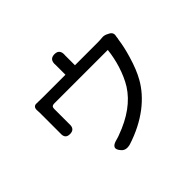

<svg xmlns="http://www.w3.org/2000/svg" viewBox="-150 -827 1100 1100"><g transform="rotate(-45 400.0 -277.5)"><path d="M282 44Q241 -1 306 -17Q325 -22 334 -26Q492 -83 561 -191Q590 -238 610 -301Q628 -359 634 -416H406H199Q178 -416 178 -395V-276Q178 -274 178 -272Q181 -228 140 -228Q101 -228 104 -270Q104 -275 104 -279V-422Q104 -426 104 -437Q103 -451 103 -459Q102 -473 109 -481Q116 -489 129 -488Q146 -487 182 -487H362V-557Q362 -561 362 -565Q357 -615 401 -615Q444 -615 439 -565Q439 -561 439 -557V-487H623Q643 -487 661 -489Q680 -491 699 -480L707 -476Q730 -463 723 -438Q722 -433 721 -422Q719 -416 719 -413Q712 -360 693 -297Q670 -219 641 -168Q600 -95 526 -38Q447 22 341 56Q302 67 282 44Z"/></g></svg>

Font: GenSenRounded JP R
Style: Regular
Weight: 400
Version: Version 1.501;PS 1;hotconv 16.6.51;makeotf.lib2.5.65220